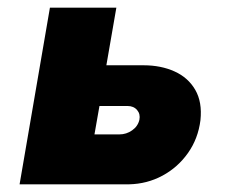

<svg xmlns="http://www.w3.org/2000/svg" viewBox="-20 -480 587 500"><path d="M110 -460H283L257 -310H354Q399 -310 434.5 -294Q470 -278 488.5 -246Q507 -214 502 -167Q496 -119 469.5 -81.5Q443 -44 403 -22.5Q363 -1 316 0H204H31ZM312 -204H239L226 -130H291Q309 -130 324 -140.5Q339 -151 343 -168Q346 -183 337 -193.5Q328 -204 312 -204Z"/></svg>

Font: Jost* Heavy
Style: Italic
Weight: 800
Italic angle: -10°
Version: Version 3.7